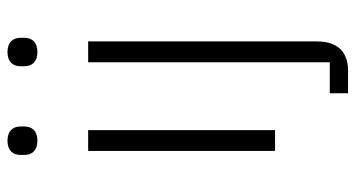

<svg xmlns="http://www.w3.org/2000/svg" viewBox="-244 -530 973 526"><g transform="rotate(-90 243.0 -266.5)"><path d="M336 150H251V200H313C368 200 393 167 393 115V-512H336ZM364 -651C391 -651 403 -666 403 -687V-697C403 -718 391 -733 364 -733C337 -733 325 -718 325 -697V-687C325 -666 337 -651 364 -651ZM121 -651C148 -651 160 -666 160 -687V-697C160 -718 148 -733 121 -733C94 -733 82 -718 82 -697V-687C82 -666 94 -651 121 -651ZM93 0H150V-512H93Z"/></g></svg>

Font: IBM Plex Arabic Light
Style: Regular
Weight: 300
Designer: Mike Abbink, Paul van der Laan, Pieter van Rosmalen, Wael Morcos, Khajak Apelian
Foundry: Bold Monday
Version: Version 1.0